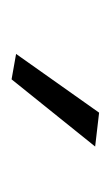

<svg xmlns="http://www.w3.org/2000/svg" viewBox="52 -842 195 340"><g transform="rotate(90 150.0 -672.5)"><path d="M180 -750 240 -743 121 -595 76 -603Z"/></g></svg>

Font: Antic Slab
Style: Regular
Weight: 400
Designer: Santiago Orozco
Foundry: Santiago Orozco
Version: Version 001.001